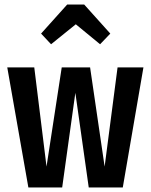

<svg xmlns="http://www.w3.org/2000/svg" viewBox="-20 -826 665 846"><path d="M612 -529 521 0H371L312 -417L254 0H105L12 -529H131L185 -92L252 -529H377L441 -92L498 -529ZM205 -631 161 -678 276 -806H351L466 -678L421 -631L314 -719Z"/></svg>

Font: Fira Sans Extra Condensed Medium
Style: Regular
Weight: 500
Width: 1
Designer: Carrois Corporate & Edenspiekermann AG
Foundry: Carrois Corporate GbR & Edenspiekermann AG
Version: Version 4.203